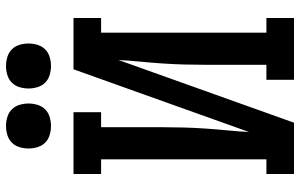

<svg xmlns="http://www.w3.org/2000/svg" viewBox="-200 -800 1000 640"><g transform="rotate(-90 300.0 -480.0)"><path d="M40 0V-92H89V-643H40V-735H246V-643H196V-441Q196 -405 195 -368.5Q194 -332 191.5 -295.5Q189 -259 185.5 -222.5Q182 -186 180 -150L389 -735H560V-643H511V-92H560V0H354V-92H404V-294Q404 -330 405 -366.5Q406 -403 408.5 -439.5Q411 -476 414.5 -512.5Q418 -549 420 -585L211 0ZM400 -810Q385 -810 370 -814.5Q355 -819 344.5 -829.5Q334 -840 329.5 -855Q325 -870 325 -885Q325 -900 329.5 -915Q334 -930 344.5 -940.5Q355 -951 370 -955.5Q385 -960 400 -960Q415 -960 430 -955.5Q445 -951 455.5 -940.5Q466 -930 470.5 -915Q475 -900 475 -885Q475 -870 470.5 -855Q466 -840 455.5 -829.5Q445 -819 430 -814.5Q415 -810 400 -810ZM200 -810Q185 -810 170 -814.5Q155 -819 144.5 -829.5Q134 -840 129.5 -855Q125 -870 125 -885Q125 -900 129.5 -915Q134 -930 144.5 -940.5Q155 -951 170 -955.5Q185 -960 200 -960Q215 -960 230 -955.5Q245 -951 255.5 -940.5Q266 -930 270.5 -915Q275 -900 275 -885Q275 -870 270.5 -855Q266 -840 255.5 -829.5Q245 -819 230 -814.5Q215 -810 200 -810Z"/></g></svg>

Font: Iosevka Slab Semibold Extended
Style: Regular
Weight: 600
Width: 7
Monospace: yes
Designer: Belleve Invis
Foundry: Belleve Invis
Version: Version 11.1.0; ttfautohint (v1.8.3)